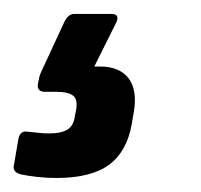

<svg xmlns="http://www.w3.org/2000/svg" viewBox="-47 -58 287 274"><path d="M33.5 196Q19.4 196 6.3 194.5Q-6.9 193 -16.6 191Q-28.7 188 -27.4 179.2L-20.6 139.5Q-18.2 128.8 -8.8 129.8Q-1.9 130.4 6.6 131.4Q15.1 132.4 23.1 132.4Q40.7 132.4 49.4 126.8Q58 121.2 59.6 108.9L61.6 98.8Q64.3 83.9 57.3 78.5Q50.4 73 33.1 73H17.3Q5.4 73 7.1 61.8Q8.1 56.2 9.1 52.1Q10.1 47.9 12.1 43.9L44.9 -26.9Q50.7 -38.1 58.4 -38.1H112Q124.2 -38.1 119.1 -26.3L87.6 36.9H95.3Q123.4 36.9 136.3 53.5Q149.1 70 144.1 101L141.1 118.7Q134.1 158.5 108.5 177.2Q82.9 196 33.5 196Z"/></svg>

Font: Sofia Sans Semi Condensed
Style: Italic
Weight: 400
Italic angle: -9°
Designer: Botio Nikoltchev, Ani Petrova
Foundry: lettersoup
Version: Version 4.101